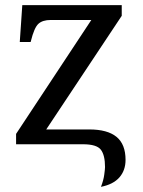

<svg xmlns="http://www.w3.org/2000/svg" viewBox="-20 -556 551 740"><path d="M42 0V-40L332 -479H175.8Q144 -479 127.9 -464.1Q111.8 -449.2 99.1 -397.9L98.1 -394H56.2L65.9 -536.1H449.2V-495.1L158.2 -57.1H324.2Q394 -57.1 429 -28.6Q463.9 0 463.9 60.1Q463.9 100.6 440.2 127.7Q416.5 154.8 369.1 164.1Q378.9 139.2 381.8 117.2Q384.8 95.2 384.8 87.9Q384.8 42 368.7 21Q352.5 0 299.8 0ZM455.1 -105Z"/></svg>

Font: Droid Serif
Style: Regular
Weight: 400
Designer: Monotype Design team
Foundry: Monotype Imaging Inc.
Version: Version 1.03